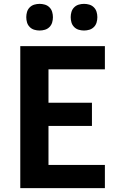

<svg xmlns="http://www.w3.org/2000/svg" viewBox="-20 -974 640 994"><path d="M85 0V-735H523V-615H231V-442H456V-322H231V-120H523V0ZM415 -816Q401 -816 387.5 -820Q374 -824 364 -834Q354 -844 350 -857.5Q346 -871 346 -885Q346 -899 350 -912.5Q354 -926 364 -936Q374 -946 387.5 -950Q401 -954 415 -954Q429 -954 442.5 -950Q456 -946 466 -936Q476 -926 480 -912.5Q484 -899 484 -885Q484 -871 480 -857.5Q476 -844 466 -834Q456 -824 442.5 -820Q429 -816 415 -816ZM185 -816Q171 -816 157.5 -820Q144 -824 134 -834Q124 -844 120 -857.5Q116 -871 116 -885Q116 -899 120 -912.5Q124 -926 134 -936Q144 -946 157.5 -950Q171 -954 185 -954Q199 -954 212.5 -950Q226 -946 236 -936Q246 -926 250 -912.5Q254 -899 254 -885Q254 -871 250 -857.5Q246 -844 236 -834Q226 -824 212.5 -820Q199 -816 185 -816Z"/></svg>

Font: Iosevka Aile Heavy
Style: Regular
Weight: 900
Designer: Belleve Invis
Foundry: Belleve Invis
Version: Version 31.1.0; ttfautohint (v1.8.4)